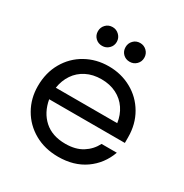

<svg xmlns="http://www.w3.org/2000/svg" viewBox="-156 -779 879 915"><g transform="rotate(30 283.5 -322.0)"><path d="M35.6 -233.4Q35.6 -307.1 68.4 -364Q101.1 -420.9 157.5 -452.4Q213.9 -483.9 282.7 -483.9Q351.1 -483.9 407.7 -452.6Q464.4 -421.4 497.3 -365Q530.3 -308.6 530.3 -236.3V-205.6H113.8Q125.5 -139.2 169.4 -99.6Q213.4 -60.1 286.1 -60.1Q341.8 -60.1 379.2 -83.5Q416.5 -106.9 436.5 -146H520.5Q494.6 -74.2 434.1 -31.7Q373.5 10.7 287.1 10.7Q213.4 10.7 156.2 -21.7Q99.1 -54.2 67.4 -109.9Q35.6 -165.5 35.6 -233.4ZM451.7 -269Q445.8 -311 423.8 -343.8Q401.9 -376.5 365.7 -394.8Q329.6 -413.1 282.7 -413.1Q236.3 -413.1 200.2 -394.8Q164.1 -376.5 142.1 -343.8Q120.1 -311 113.8 -269ZM304.7 -603Q304.7 -624.5 319.3 -639.6Q334 -654.8 356 -654.8Q377.4 -654.8 392.6 -639.9Q407.7 -625 407.7 -603Q407.7 -581.5 392.8 -566.7Q377.9 -551.8 356 -551.8Q334 -551.8 319.3 -566.4Q304.7 -581.1 304.7 -603ZM204.6 -654.8Q225.6 -654.8 241 -639.6Q256.3 -624.5 256.3 -603Q256.3 -581.5 241.2 -566.7Q226.1 -551.8 204.6 -551.8Q182.6 -551.8 167.7 -566.4Q152.8 -581.1 152.8 -603Q152.8 -624.5 167.5 -639.6Q182.1 -654.8 204.6 -654.8Z"/></g></svg>

Font: Glacial Indifference
Style: Regular
Weight: 400
Designer: Alfredo Marco Pradil
Foundry: Alfredo Marco Pradil
Version: Version 1.312